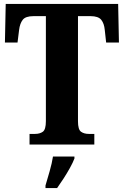

<svg xmlns="http://www.w3.org/2000/svg" viewBox="-20 -734 629 975"><path d="M130 0V-54H158Q182 -54 197.5 -65Q213 -76 213 -119V-652H150Q110 -652 95.5 -633.5Q81 -615 77 -582L69 -518H5L9 -714H580L584 -518H519L512 -582Q509 -615 494 -633.5Q479 -652 440 -652H376V-118Q376 -76 391.5 -65Q407 -54 431 -54H459V0ZM211 208Q220 178 232 136Q244 94 249 61H358V71Q350 92 335 119Q320 146 302.5 173Q285 200 270 221H211Z"/></svg>

Font: Noto Serif Thai Condensed ExtraBold
Style: Regular
Weight: 800
Width: 3
Designer: Monotype Design Team
Foundry: Monotype Imaging Inc.
Version: Version 2.002; ttfautohint (v1.8.4.7-5d5b)